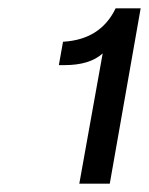

<svg xmlns="http://www.w3.org/2000/svg" viewBox="-20 -932 357 460"><path d="M243 -492H170L226 -804Q195 -776 135 -776H121L131 -832Q221 -837 257 -912H317Z"/></svg>

Font: Creato Display Medium
Style: Italic
Weight: 500
Italic angle: -10°
Version: Version 1.000